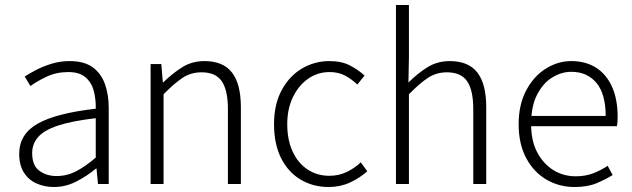

<svg xmlns="http://www.w3.org/2000/svg" viewBox="-20 -738 2534 770"><path d="M196 12Q158 12 126 -2.5Q94 -17 75.5 -46.5Q57 -76 57 -121Q57 -200 131 -242Q205 -284 364 -302Q365 -338 356.5 -372Q348 -406 323.5 -427.5Q299 -449 254 -449Q206 -449 167 -430.5Q128 -412 102 -393L79 -431Q97 -443 125 -457.5Q153 -472 187 -482.5Q221 -493 260 -493Q318 -493 352 -468Q386 -443 401 -400.5Q416 -358 416 -305V0H373L367 -62H365Q329 -32 286 -10Q243 12 196 12ZM207 -32Q248 -32 285 -51Q322 -70 364 -106V-264Q269 -253 213 -234.5Q157 -216 133 -188.5Q109 -161 109 -124Q109 -74 138 -53Q167 -32 207 -32Z M584 0V-481H627L633 -408H635Q672 -444 711 -468.5Q750 -493 800 -493Q875 -493 910.5 -447Q946 -401 946 -308V0H894V-301Q894 -376 869.5 -412Q845 -448 788 -448Q746 -448 712.5 -426Q679 -404 636 -360V0Z M1298 12Q1236 12 1186 -17.5Q1136 -47 1107.5 -103.5Q1079 -160 1079 -240Q1079 -320 1110 -377Q1141 -434 1191.5 -463.5Q1242 -493 1301 -493Q1350 -493 1383.5 -475.5Q1417 -458 1442 -435L1413 -399Q1390 -421 1363.5 -435Q1337 -449 1302 -449Q1254 -449 1216 -422.5Q1178 -396 1155 -349Q1132 -302 1132 -240Q1132 -178 1153 -131.5Q1174 -85 1212.5 -59Q1251 -33 1301 -33Q1339 -33 1371 -48.5Q1403 -64 1427 -87L1453 -51Q1421 -23 1382.5 -5.5Q1344 12 1298 12Z M1568 0V-718H1620V-512L1618 -407Q1655 -444 1694.5 -468.5Q1734 -493 1784 -493Q1859 -493 1894.5 -447Q1930 -401 1930 -308V0H1878V-301Q1878 -376 1853.5 -412Q1829 -448 1772 -448Q1730 -448 1696.5 -426Q1663 -404 1620 -360V0Z M2284 12Q2222 12 2171 -18Q2120 -48 2090 -104.5Q2060 -161 2060 -240Q2060 -318 2090 -375Q2120 -432 2168.5 -462.5Q2217 -493 2271 -493Q2329 -493 2370.5 -466.5Q2412 -440 2434.5 -390Q2457 -340 2457 -270Q2457 -261 2456.5 -251Q2456 -241 2454 -232H2099V-273H2409Q2409 -361 2372 -405.5Q2335 -450 2271 -450Q2232 -450 2195 -427.5Q2158 -405 2134 -358.5Q2110 -312 2110 -240Q2110 -173 2134.5 -127Q2159 -81 2199 -56Q2239 -31 2289 -31Q2328 -31 2359 -43Q2390 -55 2417 -73L2437 -36Q2408 -18 2372 -3Q2336 12 2284 12Z"/></svg>

Font: Assistant ExtraLight Light
Style: Regular
Weight: 300
Version: Version 3.000